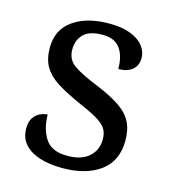

<svg xmlns="http://www.w3.org/2000/svg" viewBox="-89 -618 628 702"><g transform="rotate(15 225.5 -267.5)"><path d="M210 10Q160 10 123 -2Q86 -14 65.5 -37.5Q45 -61 45 -96Q45 -123 56 -138Q67 -153 81.5 -159Q96 -165 108 -165Q108 -113 131.5 -75.5Q155 -38 216 -38Q269 -38 297.5 -63.5Q326 -89 326 -129Q326 -154 315.5 -170Q305 -186 278.5 -201.5Q252 -217 203 -238Q152 -261 118.5 -282.5Q85 -304 68.5 -332.5Q52 -361 52 -404Q52 -472 103.5 -508.5Q155 -545 240 -545Q288 -545 320.5 -532.5Q353 -520 369.5 -499Q386 -478 386 -453Q386 -426 367.5 -409.5Q349 -393 314 -393Q314 -443 293 -471Q272 -499 228 -499Q177 -499 155 -476.5Q133 -454 133 -419Q133 -381 161.5 -360.5Q190 -340 257 -313Q310 -291 343 -269Q376 -247 391.5 -218Q407 -189 407 -147Q407 -69 353 -29.5Q299 10 210 10Z"/></g></svg>

Font: Noto Serif Gurmukhi
Style: Regular
Weight: 400
Designer: Vaibhav Singh and the Monotype Design Team
Foundry: Monotype Imaging Inc.
Version: Version 2.003